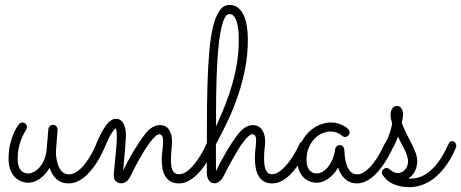

<svg xmlns="http://www.w3.org/2000/svg" viewBox="-20 -732 1862 775"><path d="M180.7 -54.7Q163.6 -26.9 140.9 -10.7Q118.2 5.4 95.2 5.4Q76.7 5.4 62 -1.5Q47.4 -8.3 36.6 -20.8Q25.9 -33.2 20.3 -50.8Q14.6 -68.4 14.6 -90.3Q14.6 -124.5 21.2 -150.9Q27.8 -177.2 35.6 -195.1Q43.5 -212.9 50.3 -222.2Q57.1 -231.4 57.1 -231.4Q59.6 -234.4 63.2 -235.8Q66.9 -237.3 70.8 -237.3Q78.6 -237.3 83.7 -231.7Q88.9 -226.1 88.9 -218.8Q88.9 -215.8 87.6 -212.9Q86.4 -210 85 -207Q82.5 -202.6 77.1 -193.6Q71.8 -184.6 65.9 -169.9Q60.1 -155.3 55.7 -135.5Q51.3 -115.7 51.3 -90.3Q51.3 -61.5 62.7 -46.6Q74.2 -31.7 95.2 -31.7Q104 -31.7 115.5 -37.4Q127 -43 137.9 -54.7Q148.9 -66.4 157.2 -84.5Q165.5 -102.5 168 -127L175.3 -210.9Q176.3 -218.3 181.6 -223.1Q187 -228 194.3 -228Q202.6 -228 207.5 -221.9Q212.4 -215.8 212.4 -208L206.1 -127Q205.1 -116.7 206.8 -100.1Q208.5 -83.5 213.9 -67.4Q219.2 -51.3 230 -39.8Q240.7 -28.3 258.3 -28.3Q271 -28.3 283.2 -34.9Q295.4 -41.5 306.6 -52.2Q317.9 -63 327.4 -76.4Q336.9 -89.8 345 -103.5Q353 -117.2 358.9 -129.6Q364.7 -142.1 368.7 -150.9Q371.1 -156.2 375.5 -159.2Q379.9 -162.1 385.3 -162.1Q394 -162.1 398.9 -156.2Q403.8 -150.4 403.8 -143.6Q403.8 -139.6 402.3 -136.2Q400.4 -132.3 394.8 -119.9Q389.2 -107.4 380.1 -91.6Q371.1 -75.7 358.4 -58.1Q345.7 -40.5 330.1 -25.6Q314.5 -10.7 296.1 -1.2Q277.8 8.3 256.8 8.3Q228 8.3 209 -8.1Q189.9 -24.4 180.7 -54.7Z M477.1 -43.9Q484.9 -60.1 495.1 -79.3Q505.4 -98.6 517.1 -118.4Q528.8 -138.2 541.7 -157.7Q554.7 -177.2 568.8 -194.8Q583 -211.9 597.4 -219.5Q611.8 -227.1 624.5 -227.1Q649.9 -227.1 662.1 -208.5Q674.3 -189.9 674.3 -162.6Q674.3 -156.2 673.6 -147.2Q672.9 -138.2 672.1 -127.9Q671.4 -117.7 670.7 -107.2Q669.9 -96.7 669.9 -87.4Q669.9 -75.7 671.1 -64.9Q672.4 -54.2 675.8 -46.1Q679.2 -38.1 685.5 -33.4Q691.9 -28.8 702.1 -28.8Q720.7 -28.8 738.3 -43.2Q755.9 -57.6 770.8 -77.4Q785.6 -97.2 796.6 -117.7Q807.6 -138.2 813 -150.9Q815.4 -156.2 820.1 -159.2Q824.7 -162.1 830.1 -162.1Q838.4 -162.1 843.5 -156Q848.6 -149.9 848.6 -143.1Q848.6 -139.6 847.2 -136.2Q845.2 -132.3 839.4 -120.1Q833.5 -107.9 824 -92Q814.5 -76.2 801.8 -58.3Q789.1 -40.5 773.7 -25.9Q758.3 -11.2 740.5 -1.5Q722.7 8.3 703.1 8.3Q681.2 8.3 667.5 -0.2Q653.8 -8.8 646 -22.7Q638.2 -36.6 635.5 -53.5Q632.8 -70.3 632.8 -87.4Q632.8 -94.7 633.5 -104Q634.3 -113.3 635.5 -123.5Q636.7 -133.8 637.5 -144Q638.2 -154.3 638.2 -163.6Q638.2 -179.2 633.3 -184.8Q628.4 -190.4 624.5 -190.4Q616.7 -190.4 606.7 -181.4Q596.7 -172.4 585.7 -157.7Q574.7 -143.1 563.2 -124.8Q551.8 -106.4 541.7 -88.4Q531.7 -70.3 523.2 -54Q514.6 -37.6 509.8 -26.9Q500 -6.3 490.2 0.7Q480.5 7.8 470.2 7.8Q456.1 7.8 447.5 -0.7Q439 -9.3 439 -24.9Q439 -28.3 439.9 -38.3Q440.9 -48.3 442.4 -62.3Q443.8 -76.2 445.3 -92.3Q446.8 -108.4 448.2 -124.3Q449.7 -140.1 450.7 -153.8Q451.7 -167.5 451.7 -176.8Q451.7 -189 450.7 -200.2Q449.7 -211.4 446.8 -213.9Q442.4 -212.4 431.2 -195.6Q419.9 -178.7 402.3 -136.2Q399.9 -130.9 395 -127.9Q390.1 -125 384.8 -125Q376.5 -125 371.6 -130.6Q366.7 -136.2 366.7 -143.6Q366.7 -147 368.2 -150.9Q390.1 -203.1 409.4 -227.8Q428.7 -252.4 447.8 -252.4Q459 -252.4 466.8 -246.8Q474.6 -241.2 479.2 -231.9Q483.9 -222.7 486.1 -211.4Q488.3 -200.2 488.3 -188.5Q488.3 -179.7 487.1 -161.1Q485.8 -142.6 483.9 -121.3Q481.9 -100.1 480.2 -79.1Q478.5 -58.1 477.1 -43.9Z M852.1 -41.5Q859.9 -58.1 870.1 -77.4Q880.4 -96.7 892.1 -116.9Q903.8 -137.2 917 -157.2Q930.2 -177.2 944.3 -194.8Q958.5 -211.9 972.9 -219.5Q987.3 -227.1 1000 -227.1Q1012.7 -227.1 1022.2 -221.9Q1031.7 -216.8 1037.8 -208Q1043.9 -199.2 1047.1 -187.5Q1050.3 -175.8 1050.3 -162.1Q1050.3 -150.9 1048.1 -132.1Q1045.9 -113.3 1045.9 -92.8Q1045.9 -81.1 1047.1 -69.6Q1048.3 -58.1 1051.5 -49.1Q1054.7 -40 1061 -34.4Q1067.4 -28.8 1077.6 -28.8Q1089.4 -28.8 1101.1 -35.4Q1112.8 -42 1124 -53Q1135.3 -64 1145.5 -77.4Q1155.8 -90.8 1164.1 -104.2Q1172.4 -117.7 1178.7 -130.1Q1185.1 -142.6 1189 -150.9Q1193.8 -162.1 1206.1 -162.1Q1214.4 -162.1 1219.2 -156.2Q1224.1 -150.4 1224.1 -143.6Q1224.1 -139.6 1222.7 -136.2Q1220.7 -132.3 1215.1 -120.1Q1209.5 -107.9 1200 -91.8Q1190.4 -75.7 1177.7 -58.1Q1165 -40.5 1149.7 -25.6Q1134.3 -10.7 1116.5 -1.2Q1098.6 8.3 1079.1 8.3Q1056.6 8.3 1043 -1.2Q1029.3 -10.7 1021.7 -25.4Q1014.2 -40 1011.5 -58.1Q1008.8 -76.2 1008.8 -93.3Q1008.8 -102.1 1009.5 -112.1Q1010.3 -122.1 1011.2 -131.8Q1012.2 -141.6 1012.9 -150.1Q1013.7 -158.7 1013.7 -164.6Q1013.7 -179.7 1009.5 -185.1Q1005.4 -190.4 1000 -190.4Q992.2 -190.4 982.2 -181.4Q972.2 -172.4 961.2 -157.7Q950.2 -143.1 939.2 -124.8Q928.2 -106.4 918 -88.4Q907.7 -70.3 899.4 -54Q891.1 -37.6 885.7 -26.9Q875.5 -6.3 865 0.7Q854.5 7.8 846.2 7.8Q831.1 7.8 823 -4.2Q814.9 -16.1 814.9 -33.2V-64Q814.9 -156.2 815.2 -240Q815.4 -323.7 817.6 -395.8Q819.8 -467.8 825 -526.1Q830.1 -584.5 840.3 -625.7Q850.6 -667 866.5 -689.5Q882.3 -711.9 906.2 -711.9Q926.8 -711.9 940.9 -700.7Q955.1 -689.5 963.9 -670.2Q972.7 -650.9 976.6 -625.2Q980.5 -599.6 980.5 -571.3Q980.5 -513.7 970 -458.3Q959.5 -402.8 941.9 -350.1Q924.3 -297.4 900.9 -247.3Q877.4 -197.3 851.6 -149.9Q851.6 -141.1 851.6 -128.9Q851.6 -116.7 851.6 -104.5Q851.6 -92.3 851.6 -81.5Q851.6 -70.8 851.6 -64.5ZM852.1 -221.7Q872.6 -266.6 889.4 -309.3Q906.2 -352.1 918.2 -394.5Q930.2 -437 937 -480.7Q943.8 -524.4 943.8 -571.8Q943.8 -579.6 943.1 -596.7Q942.4 -613.8 938.7 -631.3Q935.1 -648.9 927.5 -662.1Q919.9 -675.3 906.2 -675.3Q895.5 -675.3 887.7 -660.9Q879.9 -646.5 874 -621.8Q868.2 -597.2 864.3 -564.5Q860.4 -531.7 857.9 -495.1Q855.5 -458.5 854.2 -419.9Q853 -381.3 852.5 -345Q852.1 -308.6 852.1 -276.9Q852.1 -245.1 852.1 -221.7Z M1566.4 -136.2Q1564.5 -132.3 1558.3 -119.9Q1552.2 -107.4 1542.7 -91.3Q1533.2 -75.2 1520.5 -57.6Q1507.8 -40 1492.2 -25.4Q1476.6 -10.7 1458.5 -1.2Q1440.4 8.3 1420.4 8.3Q1392.1 8.3 1372.8 -9.8Q1353.5 -27.8 1344.7 -55.2Q1328.1 -27.3 1305.2 -11Q1282.2 5.4 1259.3 5.4Q1241.2 5.4 1226.6 -1.2Q1211.9 -7.8 1201.7 -19.8Q1191.4 -31.7 1185.8 -47.9Q1180.2 -64 1180.2 -83Q1180.2 -121.1 1193.1 -150.1Q1206.1 -179.2 1226.1 -198.7Q1246.1 -218.3 1270.3 -228Q1294.4 -237.8 1316.9 -237.8Q1332 -237.8 1344.7 -233.6Q1357.4 -229.5 1366.5 -224.6Q1375.5 -219.7 1380.4 -215.6Q1385.3 -211.4 1385.7 -210.9Q1391.1 -204.6 1391.1 -197.8Q1391.1 -190.4 1385.7 -184.8Q1380.4 -179.2 1373 -179.2Q1365.2 -179.2 1359.9 -184.6Q1358.9 -185.5 1355.5 -188.2Q1352.1 -190.9 1346.2 -193.8Q1340.3 -196.8 1332.3 -199Q1324.2 -201.2 1314 -201.2Q1298.8 -201.2 1281.7 -194.3Q1264.6 -187.5 1250.5 -173.1Q1236.3 -158.7 1226.8 -137Q1217.3 -115.2 1217.3 -85.4Q1217.3 -76.2 1219.2 -66.7Q1221.2 -57.1 1226.1 -49.3Q1231 -41.5 1239.3 -36.6Q1247.6 -31.7 1259.8 -31.7Q1268.6 -31.7 1280 -37.6Q1291.5 -43.5 1302 -55.7Q1312.5 -67.9 1321 -86.4Q1329.6 -105 1333 -130.4Q1334 -137.2 1339.4 -141.8Q1344.7 -146.5 1352.1 -146.5Q1358.9 -146.5 1364 -141.1Q1369.1 -135.7 1369.6 -128.9Q1370.1 -119.6 1371.6 -102.8Q1373 -85.9 1378.2 -69.3Q1383.3 -52.7 1393.6 -40.5Q1403.8 -28.3 1421.9 -28.3Q1433.6 -28.3 1445.1 -34.7Q1456.5 -41 1467.5 -51.5Q1478.5 -62 1488.5 -75.4Q1498.5 -88.9 1506.8 -102.5Q1515.1 -116.2 1521.5 -128.9Q1527.8 -141.6 1532.2 -150.9Q1534.7 -156.2 1539.3 -159.2Q1543.9 -162.1 1549.3 -162.1Q1557.6 -162.1 1562.7 -156Q1567.9 -149.9 1567.9 -143.1Q1567.9 -139.6 1566.4 -136.2Z M1586.9 -180.7Q1584 -172.9 1579.8 -163.1Q1575.7 -153.3 1570.3 -142.6Q1565.9 -134.3 1561.3 -129.6Q1556.6 -125 1549.3 -125Q1541 -125 1536.1 -130.1Q1531.2 -135.3 1531.2 -142.1Q1531.2 -144.5 1531.7 -146.2Q1532.2 -147.9 1534.2 -151.9Q1546.9 -176.3 1553 -194.6Q1559.1 -212.9 1563 -232.9Q1559.6 -244.1 1558.1 -252Q1556.6 -259.8 1556.6 -268.1Q1556.6 -284.2 1563.5 -294.2Q1570.3 -304.2 1582.5 -304.2Q1593.8 -304.2 1600.3 -294.4Q1606.9 -284.7 1606.9 -270.5Q1606.9 -262.7 1605.5 -254.9Q1604 -247.1 1601.6 -235.4Q1612.8 -207.5 1624 -186Q1635.3 -164.6 1644 -146.7Q1652.8 -128.9 1658.4 -113.3Q1664.1 -97.7 1664.1 -82Q1664.1 -61.5 1655.8 -43Q1647.5 -24.4 1628.4 -11.7Q1630.9 -11.2 1633.3 -11.2Q1635.7 -11.2 1638.2 -11.2Q1666 -11.2 1689.5 -23.9Q1712.9 -36.6 1731.7 -56.9Q1750.5 -77.1 1765.1 -101.8Q1779.8 -126.5 1790.5 -150.9Q1795.4 -162.1 1804.2 -162.1Q1812.5 -162.1 1817.1 -156.2Q1821.8 -150.4 1821.8 -143.6Q1821.8 -139.6 1820.3 -136.2Q1814.9 -123 1806.4 -106.2Q1797.9 -89.4 1785.9 -71.5Q1773.9 -53.7 1758.3 -36.6Q1742.7 -19.5 1723.4 -6.1Q1704.1 7.3 1681.2 15.4Q1658.2 23.4 1630.9 23.4Q1598.1 23.4 1570.1 12Q1542 0.5 1524.4 -25.9Q1521.5 -30.3 1521.5 -35.2Q1521.5 -42.5 1527.1 -48.1Q1532.7 -53.7 1540 -53.7Q1547.9 -53.7 1553.2 -48.3Q1553.7 -47.4 1556.6 -45.2Q1559.6 -43 1563.7 -40.3Q1567.9 -37.6 1573.5 -35.6Q1579.1 -33.7 1585 -33.7Q1596.7 -33.7 1604.7 -38.6Q1612.8 -43.5 1617.7 -50.5Q1622.6 -57.6 1624.8 -65.7Q1627 -73.7 1627 -79.6Q1627 -91.8 1623 -104Q1619.1 -116.2 1613 -128.4Q1606.9 -140.6 1599.9 -153.6Q1592.8 -166.5 1586.9 -180.7Z"/></svg>

Font: Sacramento
Style: Regular
Weight: 400
Designer: Astigmatic (AOETI)
Foundry: Astigmatic (AOETI)
Version: Version 1.000